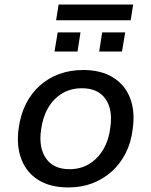

<svg xmlns="http://www.w3.org/2000/svg" viewBox="-20 -813 664 842"><path d="M280 9Q201 9 148.5 -23.5Q96 -56 73.5 -115.5Q51 -175 62 -251Q70 -310 93.5 -357Q117 -404 154.5 -437.5Q192 -471 240 -488.5Q288 -506 345 -506Q423 -506 475.5 -473.5Q528 -441 550.5 -383Q573 -325 562 -248Q555 -188 531 -141Q507 -94 469.5 -60.5Q432 -27 384.5 -9Q337 9 280 9ZM285 -71Q334 -71 372 -94.5Q410 -118 434 -159.5Q458 -201 464 -256Q475 -334 442 -380Q409 -426 339 -426Q290 -426 252 -403Q214 -380 190.5 -339Q167 -298 160 -243Q149 -165 182 -118Q215 -71 285 -71ZM226 -724 237 -793H564L553 -724ZM219 -587 233 -671H333L320 -587ZM415 -587 428 -671H529L515 -587Z"/></svg>

Font: Nunito Sans 7pt Medium
Style: Italic
Weight: 500
Italic angle: -9°
Designer: Vernon Adams
Foundry: Vernon Adams
Version: Version 3.101;gftools[0.9.27]